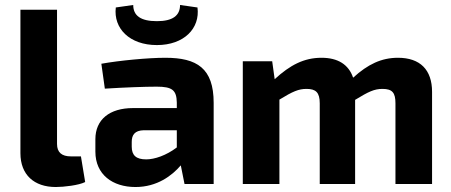

<svg xmlns="http://www.w3.org/2000/svg" viewBox="-20 -739 1812 771"><path d="M209 -700H62V-124C62 -37 117 12 204 12C236 12 297 5 322 -8L305 -111H265C228 -111 209 -127 209 -161Z M703 -719C703 -676 673 -654 610 -654C545 -654 515 -676 515 -719L445 -709C435 -625 500 -558 610 -558C719 -558 784 -625 773 -709ZM401 -383C480 -388 562 -391 609 -391C672 -391 689 -377 690 -327V-305H514C420 -305 363 -259 363 -180V-130C363 -38 432 12 524 12C611 12 671 -34 706 -75L721 0H838V-326C838 -465 771 -507 644 -507C575 -507 459 -496 387 -483ZM509 -169C509 -197 521 -215 557 -216H690V-147C648 -115 601 -99 567 -99C527 -99 509 -115 509 -150Z M1073 -493H955V0H1102V-339C1156 -372 1179 -382 1211 -382C1248 -382 1264 -368 1264 -324V0H1406V-338C1460 -371 1483 -382 1516 -382C1556 -382 1568 -366 1568 -324V0H1715V-370C1715 -459 1667 -507 1578 -507C1512 -507 1457 -481 1398 -427C1380 -480 1337 -507 1271 -507C1201 -507 1145 -478 1083 -421Z"/></svg>

Font: SnT
Style: Bold
Weight: 700
Designer: Natanael Gama
Version: Version 1.001;PS 001.001;hotconv 1.0.70;makeotf.lib2.5.58329